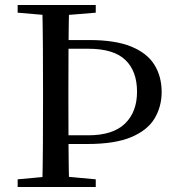

<svg xmlns="http://www.w3.org/2000/svg" viewBox="-20 -752 705 772"><path d="M206 -173V-208H335Q434 -208 482.5 -255Q531 -302 531 -383Q531 -466 484 -511Q437 -556 335 -556H206V-591H339Q443 -591 507 -565Q571 -539 600.5 -492Q630 -445 630 -382Q630 -324 602 -276.5Q574 -229 508.5 -201Q443 -173 331 -173ZM150 0Q152 -84 152.5 -169Q153 -254 153 -339V-392Q153 -478 152.5 -562.5Q152 -647 150 -732H258Q256 -648 255.5 -563Q255 -478 255 -393V-340Q255 -256 255.5 -170.5Q256 -85 258 0ZM191 -689 51 -701V-732H365V-701L219 -689ZM51 0V-31L193 -44H223L365 -31V0Z"/></svg>

Font: Noto Serif JP ExtraLight Medium
Style: Regular
Weight: 500
Version: Version 2.003-H1;hotconv 1.1.1;makeotfexe 2.6.0